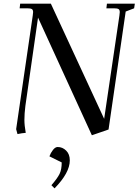

<svg xmlns="http://www.w3.org/2000/svg" viewBox="-20 -722 754 1045"><path d="M67.9 -19 158.2 -637.2Q160.2 -650.9 160.2 -655.8Q160.2 -668.5 153.3 -672.6Q146.5 -676.8 127.9 -676.8H86.9L89.8 -702.1H256.8L546.9 -75.2L629.9 -637.2Q631.8 -650.9 631.8 -655.8Q631.8 -668.5 625.2 -672.6Q618.7 -676.8 600.1 -676.8H559.1L562 -702.1H713.9L710 -676.8L664.1 -659.2L570.8 -17.1L480 14.2L187 -626L118.2 -146Q112.8 -103.5 112.8 -68.8Q112.8 -40 120.1 1Q100.1 2.4 75.2 7.8ZM249 128.9Q255.9 109.9 268.3 94Q280.8 78.1 293.9 78.1Q320.3 78.1 340.1 97.7Q359.9 117.2 359.9 150.9Q359.9 218.3 276.9 303.2L259.8 286.1Q292 249 304 224.9Q315.9 200.7 315.9 162.1Z"/></svg>

Font: Dihjauti S
Style: Bold Italic
Weight: 700
Italic angle: -9°
Designer: T. Christopher White
Version: Version 3.0.0